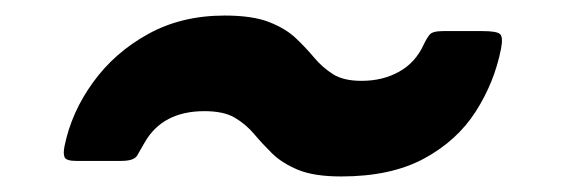

<svg xmlns="http://www.w3.org/2000/svg" viewBox="-20 -550 728 247"><path d="M243 -407Q189 -407 166 -366.5Q160.5 -357 156.5 -350Q152.5 -343 136 -343H78Q65.5 -343 63.2 -347.5Q61 -352 63 -362Q72 -406 99.8 -444.2Q127.5 -482.5 170.5 -506.2Q213.5 -530 269 -530Q305 -530 326.5 -521.5Q348 -513 361 -500.5Q374 -488 384.5 -475.5Q395 -463 408.5 -454.5Q422 -446 445 -446Q472.5 -446 493.5 -457.8Q514.5 -469.5 525 -492.5Q529 -501 532.8 -505.5Q536.5 -510 550 -510H601Q619 -510 623.2 -506.2Q627.5 -502.5 624.5 -487Q616 -444 592 -406.5Q568 -369 525.5 -346Q483 -323 419 -323Q384 -323 363.5 -331.5Q343 -340 330.2 -352.5Q317.5 -365 307 -377.5Q296.5 -390 282.2 -398.5Q268 -407 243 -407Z"/></svg>

Font: Besley* Fatface
Style: Italic
Weight: 900
Italic angle: -13°
Designer: Owen Earl
Foundry: indestructible type*
Version: Version 3.000; ttfautohint (v1.8.3)